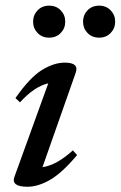

<svg xmlns="http://www.w3.org/2000/svg" viewBox="-20 -666 438 696"><path d="M32.5 -25.5 155 -364Q104 -352 52.5 -295L36 -310.5Q88.5 -385.5 132 -412.2Q175.5 -439 215 -439Q267.5 -439 254.5 -402.5L134 -60Q186 -67.5 244 -121L259.5 -104Q205.5 -39.5 161.8 -14.2Q118 11 79.5 11Q19 11 32.5 -25.5ZM158 -529.5Q132.5 -529.5 116.2 -546.5Q100 -563.5 100 -587.5Q100 -611.5 116.2 -628.5Q132.5 -645.5 158 -645.5Q184 -645.5 200.2 -628.5Q216.5 -611.5 216.5 -587.5Q216.5 -563.5 200.2 -546.5Q184 -529.5 158 -529.5ZM339.5 -529.5Q313.5 -529.5 297.2 -546.5Q281 -563.5 281 -587.5Q281 -611.5 297.2 -628.5Q313.5 -645.5 339.5 -645.5Q365 -645.5 381.2 -628.5Q397.5 -611.5 397.5 -587.5Q397.5 -563.5 381.2 -546.5Q365 -529.5 339.5 -529.5Z"/></svg>

Font: Newsreader Text Medium
Style: Italic
Weight: 500
Italic angle: -17°
Designer: Hugues Gentile
Foundry: Production Type
Version: Version 1.001